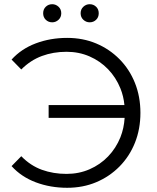

<svg xmlns="http://www.w3.org/2000/svg" viewBox="-20 -886 746 912"><path d="M299 -706Q374 -706 437 -679.5Q500 -653 547.5 -605Q595 -557 621 -492Q647 -427 647 -350Q647 -273 621 -208Q595 -143 547.5 -95Q500 -47 437 -20.5Q374 6 299 6Q219 6 150 -20Q81 -46 35 -97L81 -144Q125 -99 179 -79.5Q233 -60 296 -60Q355 -60 405.5 -82Q456 -104 493.5 -143Q531 -182 552 -234Q569 -277 572 -326H211V-387H571Q567 -429 552 -466Q531 -518 493.5 -557Q456 -596 405.5 -618Q355 -640 296 -640Q233 -640 179 -620Q125 -600 81 -556L35 -603Q81 -654 150 -680Q219 -706 299 -706ZM228 -780Q210 -780 197.5 -792Q185 -804 185 -823Q185 -842 197.5 -854Q210 -866 228 -866Q245 -866 258 -854Q271 -842 271 -823Q271 -804 258 -792Q245 -780 228 -780ZM406 -780Q389 -780 376 -792Q363 -804 363 -823Q363 -842 376 -854Q389 -866 406 -866Q424 -866 436.5 -854Q449 -842 449 -823Q449 -804 436.5 -792Q424 -780 406 -780Z"/></svg>

Font: Modern
Style: Small
Weight: 400
Designer: Julieta Ulanovsky
Foundry: Julieta Ulanovsky
Version: Version 8.000